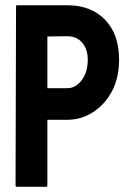

<svg xmlns="http://www.w3.org/2000/svg" viewBox="-20 -716 497 736"><path d="M156.7 0H44.4Q39.6 0 39.6 -4.9L41.5 -691.9Q41.5 -695.8 45.4 -695.8H237.8Q329.6 -695.8 383.1 -639.9Q436.5 -584 436.5 -487.8Q436.5 -417.5 408.7 -365.2Q380.4 -313.5 335.4 -285.2Q290.5 -256.8 237.8 -256.8H161.6V-4.9Q161.6 0 156.7 0ZM237.8 -577.1 161.6 -576.2V-377.9H237.8Q269.5 -377.9 293 -408.4Q316.4 -439 316.4 -487.8Q316.4 -526.9 295.4 -552Q274.4 -577.1 237.8 -577.1Z"/></svg>

Font: Bayon
Style: Regular
Weight: 400
Designer: Danh Hong
Version: Version 8.001; ttfautohint (v1.8.3)